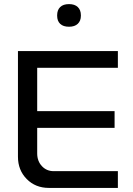

<svg xmlns="http://www.w3.org/2000/svg" viewBox="-20 -920 651 940"><path d="M67.9 -669.9H557.1V-587.9H162.1V-376H541V-293.9H162.1V-168.9Q162.1 -131.3 185.1 -106.7Q208 -82 243.2 -82H557.1V0H219.2Q153.8 0 110.8 -43.5Q67.9 -86.9 67.9 -152.8ZM259.8 -842.8V-845.2Q259.8 -871.1 274.7 -885.5Q289.6 -899.9 317.9 -899.9Q345.7 -899.9 360.8 -885.5Q376 -871.1 376 -845.2V-842.8Q376 -817.9 360.8 -803.5Q345.7 -789.1 317.9 -789.1Q289.6 -789.1 274.7 -803.2Q259.8 -817.4 259.8 -842.8Z"/></svg>

Font: LT Wave Text
Style: Regular
Weight: 400
Designer: Daniel Lyons
Version: Version 2.5 (Glyphs App)